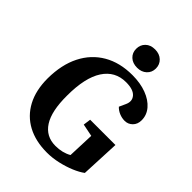

<svg xmlns="http://www.w3.org/2000/svg" viewBox="-264 -1080 1230 1230"><g transform="rotate(45 351.0 -465.0)"><path d="M661 -331 649 -66Q621 -45 578 -27Q535 -9 484.5 2.5Q434 14 385 14Q282 14 207.5 -26Q133 -66 92.5 -142Q52 -218 52 -326Q53 -451 98 -540Q143 -629 225.5 -677Q308 -725 421 -725Q494 -725 549.5 -704Q605 -683 636.5 -646Q668 -609 668 -562Q668 -526 646 -504Q624 -482 593 -482Q568 -482 544 -492Q520 -502 503 -520L523 -564Q542 -605 516.5 -634.5Q491 -664 425 -664Q326 -664 272 -581Q218 -498 218 -336Q217 -195 262 -125Q307 -55 393 -55Q456 -55 503 -82L510 -263L425 -280L432 -331ZM319 -861Q319 -897 343 -920.5Q367 -944 408 -944Q448 -944 473 -920.5Q498 -897 498 -861Q498 -825 473 -802Q448 -779 409 -779Q368 -779 343.5 -802Q319 -825 319 -861Z"/></g></svg>

Font: Literata 36pt
Style: Bold Italic
Weight: 700
Italic angle: -2°
Designer: Latin by Veronika Burian and Jose Scaglione. Greek by Irene Vlachou. Cyrillic by Vera Evstafieva
Foundry: TypeTogether
Version: Version 3.002